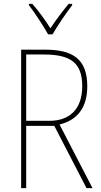

<svg xmlns="http://www.w3.org/2000/svg" viewBox="-20 -970 520 990"><path d="M228 -793H251C276 -837 320 -901 352 -943V-950H334C299 -908 267 -865 240 -824C214 -865 178 -915 147 -950H129V-943C157 -908 202 -839 228 -793ZM210 -714H89V0H115V-321H260L426 0H457L287 -328C380 -351 430 -416 430 -525C430 -670 351 -714 210 -714ZM206 -689C344 -689 404 -646 404 -526C404 -403 335 -347 235 -347H115V-689Z"/></svg>

Font: Noto Sans Oriya Cond Thin
Style: Regular
Weight: 100
Width: 3
Designer: Amélie Bonet and Sol Matas
Foundry: Google LLC
Version: Version 2.006